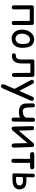

<svg xmlns="http://www.w3.org/2000/svg" viewBox="1842 -2415 855 4579"><g transform="rotate(90 2269.5 -125.5)"><path d="M155.3 -504.4Q159.2 -504.4 163.1 -504.4Q164.1 -504.4 165 -504.4H520.5Q522.9 -504.4 525.4 -504.4Q526.9 -504.4 528.3 -504.4Q575.2 -506.3 575.2 -459.5L577.1 -29.8Q577.1 22 528.3 22Q480.5 22 480.5 -29.8Q480 -218.8 479.5 -407.7H202.1L204.1 -29.8Q204.1 22 155.3 22Q107.4 22 107.4 -29.8L106.4 -455.6Q106.4 -502.4 155.3 -504.4Z M927.2 -412.6Q863.3 -411.1 831.5 -368.2Q782.7 -301.8 782.7 -222.2Q782.7 -145.5 817.9 -107.4Q854 -68.4 900.9 -68.4Q954.1 -68.4 990.7 -107.4Q1029.3 -148.9 1029.8 -240.7Q1030.3 -414.6 927.2 -412.6ZM923.3 -512.2Q1121.1 -510.7 1120.6 -231Q1120.1 -111.8 1067.9 -49.8Q1009.3 24.9 889.2 23.9Q802.2 23.4 741.7 -48.3Q687 -113.3 687 -231Q687 -342.3 752.4 -428.2Q816.9 -513.2 923.3 -512.2Z M1765.6 -518.6Q1814.5 -517.1 1814 -465.8L1815.9 -51.3Q1816.4 18.6 1766.1 17.6Q1720.2 17.1 1719.7 -52.7L1717.8 -422.9H1492.7L1494.1 -229.5Q1496.1 13.2 1318.4 17.6Q1257.8 19 1252 -20.5Q1243.2 -77.1 1325.2 -79.1Q1401.4 -81.1 1399.9 -231L1397.5 -468.8Q1397 -520 1450.2 -518.6Q1455.1 -518.6 1459 -517.6Q1600.1 -517.6 1741.7 -518.1Q1746.6 -518.1 1751.5 -517.6Q1758.3 -518.6 1765.6 -518.6Z M2354 -502.4Q2400.9 -482.4 2376 -424.8L2097.2 218.3Q2063.5 296.4 2020.5 278.8Q1969.2 257.8 2002.9 180.2L2100.1 -44.4L1897 -420.4Q1865.7 -478 1908.7 -501Q1954.1 -525.4 1984.9 -467.3L2148.4 -156.2L2282.2 -464.4Q2307.1 -522 2354 -502.4Z M2833.5 24.9Q2782.7 24.9 2783.7 -23.4Q2784.2 -99.6 2785.2 -175.8Q2738.3 -149.4 2666.5 -148.4Q2452.6 -145.5 2448.7 -319.3L2444.8 -467.3Q2442.9 -525.9 2491.7 -530.3Q2538.6 -534.7 2540.5 -476.1L2544.4 -353.5Q2548.3 -235.8 2644 -241.2Q2752.4 -247.6 2786.1 -314Q2786.6 -397 2787.6 -480Q2788.6 -533.2 2841.3 -532.7Q2884.8 -531.7 2883.8 -479L2879.4 -20.5Q2878.4 24.9 2833.5 24.9Z M2999 -40.5 2988.3 -460.4Q2987.3 -509.8 3032.2 -511.2Q3084 -512.7 3085 -463.4L3095.2 -144L3385.7 -485.8Q3395.5 -497.6 3406.2 -503.4Q3416.5 -510.7 3433.6 -511.2Q3485.4 -512.7 3486.3 -463.4L3500 -43.5Q3502 23.4 3453.1 24.9Q3402.3 26.4 3400.4 -40.5L3392.6 -353.5L3089.4 4.9Q3072.3 24.9 3039.1 24.9Q3000.5 24.4 2999 -40.5Z M3672.9 -515.6H3954.1Q4017.6 -515.6 4018.6 -464.4Q4019.5 -416.5 3954.1 -416Q3909.2 -416 3864.7 -415.5Q3864.3 -218.3 3863.3 -21.5Q3863.3 31.7 3810.1 30.8Q3767.1 29.8 3767.1 -22.5Q3768.1 -218.8 3769 -415L3668.5 -414.6Q3606.9 -414.1 3606.9 -469.2Q3606.9 -515.6 3672.9 -515.6Z M4149.9 6.3Q4113.3 6.3 4114.3 -31.2L4124 -483.4Q4125 -526.9 4161.6 -527.8Q4209.5 -528.8 4209 -484.4L4205.1 -325.7Q4235.8 -329.6 4255.4 -329.6Q4428.2 -330.6 4466.3 -263.2Q4522 -168.5 4480 -88.4Q4441.9 -14.2 4338.4 0Q4269 9.8 4167 4.4Q4159.7 6.3 4149.9 6.3ZM4199.7 -80.6Q4257.3 -79.6 4288.6 -80.6Q4400.9 -86.4 4401.9 -157.7Q4403.8 -217.8 4350.1 -237.8Q4307.1 -253.9 4204.1 -242.2Z"/></g></svg>

Font: Comic Relief LRS
Style: Regular
Weight: 400
Designer: Jeff Davis
Foundry: Loudifier
Version: Version 1.0